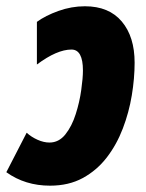

<svg xmlns="http://www.w3.org/2000/svg" viewBox="-48 -583 466 613"><path d="M111.8 9.8Q32.2 9.8 -27.8 -33.2L37.1 -159.2Q52.2 -145.5 72 -136.7Q91.8 -127.9 109.9 -127.9Q140.1 -127.9 160.9 -154.1Q181.6 -180.2 193.8 -218.8Q206.1 -257.3 211.4 -295.7Q216.8 -334 216.8 -357.9Q216.8 -424.8 180.2 -424.8Q133.8 -424.8 69.8 -377V-513.2Q97.2 -533.2 138.7 -548.1Q180.2 -563 223.1 -563Q299.8 -563 340.8 -514.4Q381.8 -465.8 381.8 -382.8Q381.8 -333 372.8 -278.6Q363.8 -224.1 344.2 -172.9Q324.7 -121.6 293 -80.3Q261.2 -39.1 216.3 -14.6Q171.4 9.8 111.8 9.8Z"/></svg>

Font: Open Sans Condensed ExtraBold
Style: Italic
Weight: 800
Width: 3
Italic angle: -12°
Designer: Monotype Design Team
Foundry: Monotype Imaging Inc.
Version: Version 3.003; ttfautohint (v1.8.4)